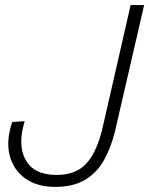

<svg xmlns="http://www.w3.org/2000/svg" viewBox="-20 -724 586 754"><path d="M197 10Q126 10 79.5 -23Q33 -56 18 -113.5Q3 -171 28 -245L77 -248Q48 -154 81 -95.5Q114 -37 202 -37Q280 -37 321 -84Q362 -131 383 -223L493 -704H546L432 -210Q416 -144 388 -94.5Q360 -45 313.5 -17.5Q267 10 197 10Z"/></svg>

Font: Prodigy Sans Light
Style: Italic
Weight: 300
Italic angle: -13°
Designer: Wei Huang
Foundry: Wei Huang
Version: Version 1.003; ttfautohint (v1.8.3)